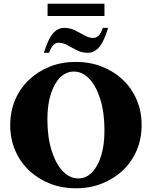

<svg xmlns="http://www.w3.org/2000/svg" viewBox="-20 -1003 817 1033"><path d="M388 10Q312 10 248 -15.5Q184 -41 136 -86.5Q88 -132 61.5 -194Q35 -256 35 -330Q35 -404 61.5 -466Q88 -528 136 -573.5Q184 -619 248 -644.5Q312 -670 388 -670Q464 -670 528.5 -644.5Q593 -619 641 -573.5Q689 -528 715.5 -466Q742 -404 742 -330Q742 -256 715.5 -194Q689 -132 641 -86.5Q593 -41 528.5 -15.5Q464 10 388 10ZM401 -43Q443 -43 474.5 -75Q506 -107 524 -164.5Q542 -222 542 -301Q542 -397 520 -468Q498 -539 461 -578.5Q424 -618 377 -618Q336 -618 304 -586.5Q272 -555 253.5 -497.5Q235 -440 235 -361Q235 -265 257.5 -193.5Q280 -122 317.5 -82.5Q355 -43 401 -43ZM216 -719Q240 -796 266 -824.5Q292 -853 326 -853Q357 -853 384 -839.5Q411 -826 435 -812.5Q459 -799 481 -799Q496 -799 508 -808.5Q520 -818 534 -853H562Q538 -776 512 -747.5Q486 -719 452 -719Q421 -719 394 -732.5Q367 -746 343 -759.5Q319 -773 297 -773Q282 -773 270 -763.5Q258 -754 244 -719ZM236 -917V-983H542V-917Z"/></svg>

Font: Spectral SC ExtraBold
Style: Regular
Weight: 800
Designer: Jean-Baptiste Levee
Foundry: Production Type
Version: Version 2.001